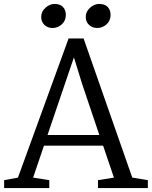

<svg xmlns="http://www.w3.org/2000/svg" viewBox="-20 -954 770 974"><path d="M314 -878Q314 -849 293.5 -830.5Q273 -812 246 -812Q222 -812 205.5 -827.5Q189 -843 189 -868Q189 -895 210.5 -914.5Q232 -934 257 -934Q285 -934 299.5 -918.5Q314 -903 314 -878ZM541 -878Q541 -849 520.5 -830.5Q500 -812 473 -812Q449 -812 432 -827.5Q415 -843 415 -868Q415 -895 436.5 -914.5Q458 -934 483 -934Q512 -934 526.5 -918.5Q541 -903 541 -878ZM651 -53 730 -40V0H477V-40L558 -53L503 -215H203L148 -53L230 -40V0H1V-40L71 -53L328 -759H404ZM221 -269H484L397 -527L355 -663Z"/></svg>

Font: Martel
Style: Regular
Weight: 400
Designer: Dan Reynolds
Foundry: Dan Reynolds
Version: Version 1.001; ttfautohint (v1.1) -l 5 -r 5 -G 72 -x 0 -D la